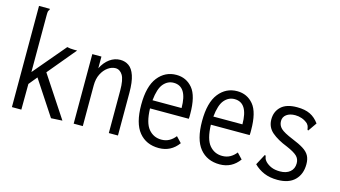

<svg xmlns="http://www.w3.org/2000/svg" viewBox="-78 -937 2156 1219"><g transform="rotate(15 1000.0 -327.5)"><path d="M158 -224 113 -169 112 0H50V-665H121V-658Q115 -652 113.5 -645Q112 -638 112 -621V-247L291 -459Q311 -454 336 -454H357L204 -270L382 0L308 4Z M456 0V-457H516V-380Q537 -422 569 -445Q601 -468 638 -468Q670 -468 694.5 -451Q719 -434 733 -393Q747 -352 747 -281V0H687V-279Q687 -351 669 -380Q651 -409 622 -409Q597 -409 572.5 -391.5Q548 -374 532 -342.5Q516 -311 516 -267V0Z M1017 10Q934 10 886.5 -48Q839 -106 839 -227Q839 -349 886 -408.5Q933 -468 1007 -468Q1072 -468 1113.5 -418.5Q1155 -369 1155 -251Q1155 -242 1155 -234.5Q1155 -227 1154 -219H899Q902 -124 935 -85Q968 -46 1019 -46Q1048 -46 1070.5 -58.5Q1093 -71 1110 -93L1145 -56Q1097 10 1017 10ZM901 -273H1092Q1092 -415 1003 -415Q964 -415 936.5 -383Q909 -351 901 -273Z M1417 10Q1334 10 1286.5 -48Q1239 -106 1239 -227Q1239 -349 1286 -408.5Q1333 -468 1407 -468Q1472 -468 1513.5 -418.5Q1555 -369 1555 -251Q1555 -242 1555 -234.5Q1555 -227 1554 -219H1299Q1302 -124 1335 -85Q1368 -46 1419 -46Q1448 -46 1470.5 -58.5Q1493 -71 1510 -93L1545 -56Q1497 10 1417 10ZM1301 -273H1492Q1492 -415 1403 -415Q1364 -415 1336.5 -383Q1309 -351 1301 -273Z M1797 10Q1747 10 1709 -6Q1671 -22 1642 -51L1675 -113L1680 -122L1686 -119Q1688 -111 1690 -102.5Q1692 -94 1703 -82Q1720 -65 1743 -55.5Q1766 -46 1799 -46Q1840 -46 1864.5 -66.5Q1889 -87 1889 -123Q1889 -152 1869.5 -170.5Q1850 -189 1801 -210Q1737 -235 1699 -267.5Q1661 -300 1661 -352Q1661 -403 1695.5 -435.5Q1730 -468 1800 -468Q1852 -468 1886 -451.5Q1920 -435 1945 -400L1911 -351L1905 -343L1900 -347Q1898 -355 1896.5 -364Q1895 -373 1885 -385Q1867 -401 1845.5 -408.5Q1824 -416 1802 -416Q1766 -416 1744.5 -400Q1723 -384 1723 -357Q1723 -329 1743 -309.5Q1763 -290 1824 -265Q1869 -247 1897 -229.5Q1925 -212 1937.5 -189.5Q1950 -167 1950 -133Q1950 -68 1911 -29Q1872 10 1797 10Z"/></g></svg>

Font: Inconsolata Condensed
Style: Regular
Weight: 400
Width: 3
Monospace: yes
Designer: Raph Levien, Cyreal, Brenton Simpson
Foundry: Raph Levien, Cyreal, Google
Version: Version 3.000; ttfautohint (v1.8.2.53-6de2)